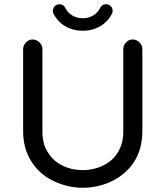

<svg xmlns="http://www.w3.org/2000/svg" viewBox="-20 -874 780 905"><path d="M232 -810Q229 -815 229 -823Q229 -836 238 -845Q247 -854 261 -854Q280 -854 289 -835Q300 -813 321.5 -800.5Q343 -788 370 -788Q397 -788 418.5 -800.5Q440 -813 451 -835Q460 -854 479 -854Q493 -854 502 -845Q511 -836 511 -823Q511 -815 508 -810Q489 -772 452.5 -750.5Q416 -729 370 -729Q324 -729 287.5 -750.5Q251 -772 232 -810ZM89 -642Q89 -660 102.5 -674Q116 -688 134 -688Q152 -688 166 -674Q180 -660 180 -642V-253Q180 -193 207 -154Q231 -115 274.5 -93.5Q318 -72 370 -72Q421 -72 464 -93Q510 -114 535.5 -155.5Q561 -197 561 -253V-642Q561 -660 574 -674Q587 -688 605 -688Q624 -688 637.5 -674Q651 -660 651 -642V-256Q651 -170 610 -108Q571 -51 507 -20Q443 11 370 11Q301 11 236 -19Q168 -50 128.5 -112Q89 -174 89 -256Z"/></svg>

Font: 寒蝉全圆体
Style: Regular
Weight: 400
Designer: Warren2060
      Designed by Motoya company      

      [Varela Round]
      Joe Prince(Latin component); Avraham Cornf
Foundry: ChillType
Version: Version 3.200